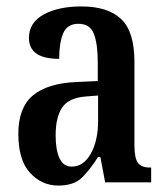

<svg xmlns="http://www.w3.org/2000/svg" viewBox="-20 -567 518 597"><path d="M161 10Q110 10 73.5 -29.5Q37 -69 37 -151Q37 -232 82 -270Q127 -308 218 -312L284 -315V-373Q284 -430 272 -461.5Q260 -493 224 -493Q189 -493 176.5 -463.5Q164 -434 164 -384Q70 -384 70 -449Q70 -497 116 -522Q162 -547 233 -547Q315 -547 356.5 -508Q398 -469 398 -375V-117Q398 -76 408.5 -61Q419 -46 447 -46H450V0H307L292 -79H285Q259 -38 234 -14Q209 10 161 10ZM203 -49Q240 -49 262.5 -89.5Q285 -130 285 -191V-270L247 -267Q194 -263 173.5 -233Q153 -203 153 -146Q153 -101 165 -75Q177 -49 203 -49Z"/></svg>

Font: Noto Serif Tamil ExtraCondensed SemiBold
Style: Italic
Weight: 600
Width: 2
Italic angle: -12°
Designer: Indian Type Foundry, Tom Grace, and the Monotype Design Team
Foundry: Monotype Imaging Inc.
Version: Version 2.003; ttfautohint (v1.8.4.7-5d5b)